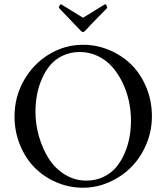

<svg xmlns="http://www.w3.org/2000/svg" viewBox="-20 -879 788 909"><path d="M258.8 -841.8Q258.8 -846.7 262 -852.8Q265.1 -858.9 269 -858.9L373 -794.9L477.1 -858.9Q481 -858.9 484.4 -852.8Q487.8 -846.7 487.8 -841.8Q474.6 -828.1 441.4 -794.4Q408.2 -760.7 384.8 -734.9Q377 -727.1 373 -727.1Q368.7 -727.1 360.8 -734.9Q340.3 -756.8 310.1 -788.1Q279.8 -819.3 258.8 -841.8ZM48.8 -328.1Q48.8 -419.9 93 -498Q137.2 -576.2 211.9 -621.6Q286.6 -667 373 -667Q438.5 -667 498 -641.8Q557.6 -616.7 602.1 -572.8Q646.5 -528.8 672.9 -464.8Q699.2 -400.9 699.2 -328.1Q699.2 -259.3 672.9 -196.5Q646.5 -133.8 602.3 -88.9Q558.1 -43.9 498 -17.1Q438 9.8 373 9.8Q307.6 9.8 248.3 -15.4Q189 -40.5 145 -84.5Q101.1 -128.4 75 -191.9Q48.8 -255.4 48.8 -328.1ZM147.9 -350.1Q147.9 -291 164.3 -233.6Q180.7 -176.3 210.2 -129.2Q239.7 -82 286.6 -53Q333.5 -23.9 389.2 -23.9Q432.6 -23.9 468.5 -40.8Q504.4 -57.6 528.3 -85.4Q552.2 -113.3 568.8 -150.6Q585.4 -188 592.8 -227.8Q600.1 -267.6 600.1 -309.1Q600.1 -356 589.8 -402.1Q579.6 -448.2 559.1 -490Q538.6 -531.7 510.3 -563.5Q481.9 -595.2 442.4 -614Q402.8 -632.8 357.9 -632.8Q314.5 -632.8 278.6 -616.2Q242.7 -599.6 219 -572Q195.3 -544.4 179 -507.3Q162.6 -470.2 155.3 -430.9Q147.9 -391.6 147.9 -350.1Z"/></svg>

Font: Crimson
Style: Roman
Weight: 400
Version: Version 0.8